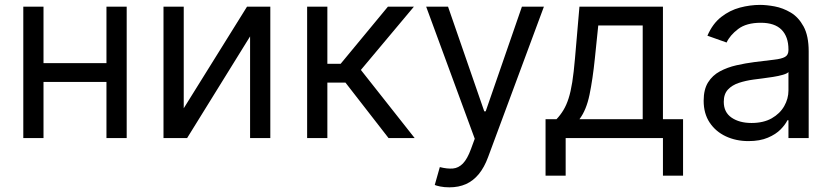

<svg xmlns="http://www.w3.org/2000/svg" viewBox="-20 -573 3453 797"><path d="M441.9 -311V-232.9H140.6V-311ZM160.6 -545.4V0H76.7V-545.4ZM505.9 -545.4V0H421.9V-545.4Z M742.7 -123.5 1005.4 -545.4H1102.1V0H1018.1V-421.9L756.8 0H658.7V-545.4H742.7Z M1254.9 0V-545.4H1338.9V-308.1H1394L1590.3 -545.4H1698.2L1478 -282.7L1701.2 0H1592.8L1414.1 -230H1338.9V0Z M1845.7 204.6Q1824.2 204.6 1807.6 201.2Q1791 197.8 1784.7 194.8L1805.7 120.6Q1836.4 128.4 1859.9 126.5Q1883.3 124.5 1901.6 105.7Q1919.9 86.9 1935.1 45.4L1950.7 2.9L1749 -545.4H1839.8L1990.2 -110.8H1996.1L2146.5 -545.4H2237.8L2005.9 79.6Q1990.2 122.1 1967.3 149.9Q1944.3 177.7 1914.1 191.2Q1883.8 204.6 1845.7 204.6Z M2244.6 156.2V-78.1H2290Q2306.6 -95.7 2318.8 -116Q2331.1 -136.2 2340.1 -164.1Q2349.1 -191.9 2355.5 -232.2Q2361.8 -272.5 2366.7 -329.6L2385.3 -545.4H2731.9V-78.1H2815.4V156.2H2731.9V0H2328.1V156.2ZM2385.3 -78.1H2647.9V-467.3H2463.4L2449.2 -329.6Q2440.4 -244.1 2427.2 -180.2Q2414.1 -116.2 2385.3 -78.1Z M3086.9 12.7Q3035.2 12.7 2992.9 -7.1Q2950.7 -26.9 2925.8 -64.2Q2900.9 -101.6 2900.9 -154.8Q2900.9 -201.7 2919.2 -231Q2937.5 -260.3 2968.5 -276.9Q2999.5 -293.5 3036.9 -302Q3074.2 -310.5 3112.3 -315.4Q3162.1 -321.8 3193.1 -325.2Q3224.1 -328.6 3238.5 -336.7Q3252.9 -344.7 3252.9 -365.2V-367.7Q3252.9 -420.4 3224.4 -449.5Q3195.8 -478.5 3138.2 -478.5Q3078.1 -478.5 3043.9 -452.4Q3009.8 -426.3 2996.1 -396.5L2916.5 -424.8Q2938 -474.6 2973.6 -502.4Q3009.3 -530.3 3051.5 -541.5Q3093.8 -552.7 3135.3 -552.7Q3161.6 -552.7 3195.8 -546.4Q3230 -540 3262.2 -521Q3294.4 -502 3315.7 -463.1Q3336.9 -424.3 3336.9 -359.4V0H3252.9V-73.7H3248.5Q3240.2 -56.2 3220.5 -35.9Q3200.7 -15.6 3167.5 -1.5Q3134.3 12.7 3086.9 12.7ZM3099.6 -62.5Q3149.4 -62.5 3183.6 -82Q3217.8 -101.6 3235.4 -132.6Q3252.9 -163.6 3252.9 -197.3V-273.9Q3247.6 -267.6 3229.7 -262.5Q3211.9 -257.3 3188.7 -253.7Q3165.5 -250 3143.6 -247.3Q3121.6 -244.6 3107.9 -242.7Q3075.2 -238.3 3047.1 -229Q3019 -219.7 3001.7 -201.2Q2984.4 -182.6 2984.4 -150.4Q2984.4 -106.9 3016.8 -84.7Q3049.3 -62.5 3099.6 -62.5Z"/></svg>

Font: Sahel VF Regular
Style: Regular
Weight: 400
Foundry: Saber Rastikerdar (saber.rastikerdar@gmail.com)
Version: Version 3.4.0